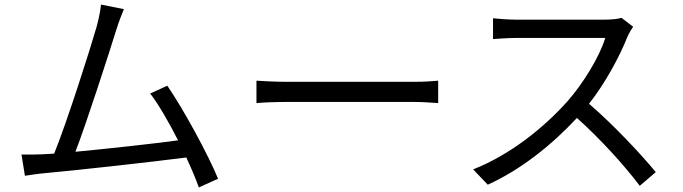

<svg xmlns="http://www.w3.org/2000/svg" viewBox="-20 -786 2990 840"><path d="M167 -111C138 -110 104 -109 74 -110L89 -17C118 -21 147 -26 172 -28C306 -40 641 -77 795 -97C818 -48 837 -2 850 34L934 -4C892 -107 783 -308 712 -411L637 -377C674 -329 719 -251 759 -172C649 -157 457 -136 310 -122C360 -252 459 -559 488 -653C501 -695 512 -721 522 -746L422 -766C419 -740 415 -716 403 -670C375 -572 273 -252 217 -114Z M1102 -433V-335C1133 -338 1186 -340 1241 -340C1316 -340 1715 -340 1790 -340C1835 -340 1877 -336 1897 -335V-433C1875 -431 1839 -428 1789 -428C1715 -428 1315 -428 1241 -428C1185 -428 1132 -431 1102 -433Z M2750 -669 2699 -708C2683 -703 2657 -700 2624 -700C2587 -700 2278 -700 2238 -700C2208 -700 2151 -704 2137 -706V-615C2148 -616 2203 -620 2238 -620C2273 -620 2592 -620 2628 -620C2603 -537 2530 -419 2462 -342C2359 -227 2211 -108 2050 -45L2114 22C2262 -45 2397 -155 2504 -270C2606 -179 2712 -62 2779 27L2849 -33C2784 -112 2662 -242 2557 -332C2628 -422 2691 -539 2725 -625C2731 -639 2744 -661 2750 -669Z"/></svg>

Font: Noto Sans CJK HK
Style: Regular
Weight: 400
Designer: Ryoko NISHIZUKA 西塚涼子 (kana, bopomofo & ideographs); Paul D. Hunt (Latin, Greek & Cyrillic); Sandoll Communications 산돌커뮤니
Foundry: Adobe
Version: Version 2.004;hotconv 1.0.118;makeotfexe 2.5.65603